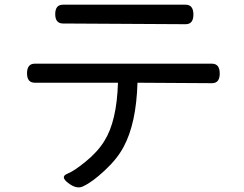

<svg xmlns="http://www.w3.org/2000/svg" viewBox="-20 -760 1040 817"><path d="M248 -740H770Q803 -740 803 -698Q803 -657 770 -657L248 -660Q215 -660 215 -700Q215 -740 248 -740ZM95 -448Q95 -489 128 -489H882Q915 -489 915 -447Q915 -406 882 -406L565 -408Q560 -235 506 -135Q479 -84 425 -34Q372 15 337 31Q309 48 272 20Q235 -7 265 -20Q294 -31 344 -72Q395 -113 424 -160Q477 -244 482 -408H128Q95 -408 95 -448Z"/></svg>

Font: Swei Gothic CJK TC Regular
Style: Regular
Weight: 400
Version: Version 2.129